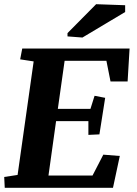

<svg xmlns="http://www.w3.org/2000/svg" viewBox="-21 -891 649 911"><path d="M398.4 -316.4H245.1L209 -58.1H418L469.2 -157.2L547.4 -150.9L515.1 0H1.5L-1 -51.3L62.5 -61L138.7 -599.6L74.7 -609.4L84.5 -660.6H593.8L584.5 -504.4H503.4L483.9 -602.5H285.6L253.4 -374.5H408.2L427.7 -436.5L478 -426.8L450.7 -253.4L398.4 -251ZM299.3 -733.9 435.1 -871.1 572.8 -866.2V-834L370.1 -712.9L299.3 -718.3Z"/></svg>

Font: NoticiaText-BoldItalic
Style: Bold Italic
Weight: 700
Italic angle: -8°
Designer: JM Sole
Foundry: JM Sole
Version: Version 1.003